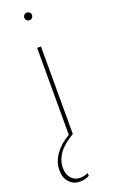

<svg xmlns="http://www.w3.org/2000/svg" viewBox="-175 -707 585 989"><g transform="rotate(-20 117.0 -213.0)"><path d="M134 -633Q128 -627 119 -627Q110 -627 104 -633Q98 -639 98 -648Q98 -657 104 -663Q110 -669 119 -669Q128 -669 134 -663Q140 -657 140 -648Q140 -639 134 -633ZM80 243Q44 243 21.5 218Q-1 193 -1 152Q-1 107 27.5 66.5Q56 26 107 -3V-480H128V0Q20 61 20 148Q20 182 38.5 203.5Q57 225 87 225Q110 225 130 215L132 230Q111 243 80 243Z"/></g></svg>

Font: Cantarell Thin
Style: Regular
Weight: 100
Designer: Dave Crossland, Nikolaus Waxweiler, Florian Fecher, Jacques Le Bailly, Eben Sorkin, Alexei Vanyashin, Alexios Zavras, Em
Version: Version 0.303